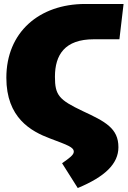

<svg xmlns="http://www.w3.org/2000/svg" viewBox="-20 -718 643 968"><path d="M372 230C509 173 577 108 577 24C577 -71 511 -105 397 -158C277 -215 257 -238 257 -331C257 -441 306 -520 453 -520H582L603 -698H410C177 -698 12 -555 12 -326C12 -124 136 -56 232 -20C322 14 352 24 352 47C352 63 330 79 293 105Z"/></svg>

Font: Fira Sans Ultra
Style: Regular
Weight: 950
Designer: Carrois Corporate & Edenspiekermann AG
Foundry: Carrois Corporate GbR & Edenspiekermann AG
Version: Version 4.203;PS 004.203;hotconv 1.0.88;makeotf.lib2.5.64775